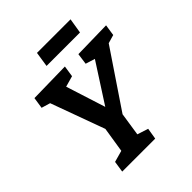

<svg xmlns="http://www.w3.org/2000/svg" viewBox="-238 -1030 1177 1177"><g transform="rotate(-45 350.0 -442.0)"><path d="M136 0 147 -73 222 -94 248 -258 120 -609 63 -626 74 -699 343 -704 332 -631 261 -611 343 -354 506 -607 445 -626 455 -699 700 -704 689 -631 634 -615 386 -247 363 -96 434 -73 422 0ZM572 -884 556 -786H266L281 -884Z"/></g></svg>

Font: Bitter
Style: Bold Italic
Weight: 700
Italic angle: -9°
Designer: Sol Matas, and Bitter project Authors
Foundry: Sol Matas
Version: Version 2.001